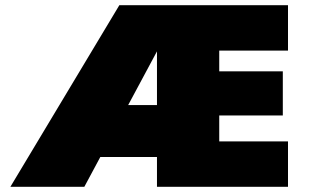

<svg xmlns="http://www.w3.org/2000/svg" viewBox="-20 -720 1200 740"><path d="M302 -115H612V-315H312ZM440 -700 20 0H305L659 -660ZM687 0H1090V-175H687ZM695 -525H1090V-700H440ZM687 -275H1070V-445H687ZM585 -700V0H825V-700Z"/></svg>

Font: Jost Black
Style: Regular
Weight: 900
Version: Version 3.710